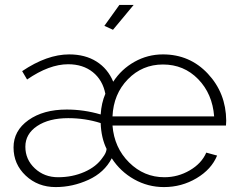

<svg xmlns="http://www.w3.org/2000/svg" viewBox="-20 -750 970 780"><path d="M523 -730 439 -629 404 -645 465 -730ZM206 10Q134 10 84.5 -36.5Q35 -83 35 -151Q35 -219 95.5 -262Q156 -305 251 -305Q321 -305 389 -285Q392 -332 408 -369Q397 -425 357 -457Q317 -489 257 -489Q180 -489 90 -427L70 -461Q171 -529 261 -529Q326 -529 372 -500Q418 -471 440 -418Q473 -469 526.5 -499Q580 -529 642 -529Q751 -529 824.5 -450.5Q898 -372 899 -260Q899 -258 898.5 -249.5Q898 -241 898 -240H437Q444 -150 504.5 -90Q565 -30 648 -30Q703 -30 751 -58Q799 -86 818 -130L862 -118Q839 -62 778.5 -26Q718 10 646 10Q581 10 525 -21.5Q469 -53 434 -107Q404 -49 339.5 -19.5Q275 10 206 10ZM216 -30Q274 -30 323 -51.5Q372 -73 397 -110Q412 -129 413 -145Q391 -190 389 -250Q326 -270 257 -270Q179 -270 131 -238Q83 -206 83 -154Q83 -102 121.5 -66Q160 -30 216 -30ZM437 -277H850Q843 -369 785 -428.5Q727 -488 642 -488Q558 -488 499.5 -428Q441 -368 437 -277Z"/></svg>

Font: Raleway
Style: Light
Weight: 300
Designer: Matt McInerney, Pablo Impallari, Rodrigo Fuenzalida
Foundry: Matt McInerney, Pablo Impallari, Rodrigo Fuenzalida
Version: Version 3.000